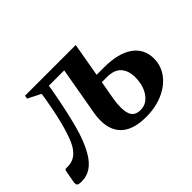

<svg xmlns="http://www.w3.org/2000/svg" viewBox="-99 -664 884 884"><g transform="rotate(-45 343.0 -222.0)"><path d="M218 -378Q198 -268 177 -189.5Q156 -111 128 -64Q86 10 19 10Q-3 10 -7.5 4Q-12 -2 -9 -19L2 -79L7 -84H22Q82 -84 113 -157.5Q144 -231 169 -378L173 -406L110 -438L113 -454H443L414 -289H462Q554 -289 604 -254Q654 -219 654 -155Q654 -108 626 -70.5Q598 -33 549 -11.5Q500 10 438 10Q346 10 306 -37.5Q266 -85 282 -176L323 -409H223ZM391 -158Q381 -98 391.5 -64.5Q402 -31 443 -31Q482 -31 507 -66.5Q532 -102 532 -155Q532 -198 510 -223Q488 -248 440 -248H407Z"/></g></svg>

Font: Spectral SemiBold
Style: Italic
Weight: 600
Italic angle: -10°
Designer: Jean-Baptiste Levee
Foundry: Production Type
Version: Version 2.001